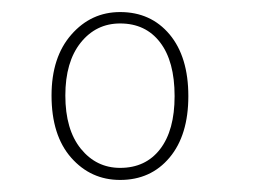

<svg xmlns="http://www.w3.org/2000/svg" viewBox="-20 -711 450 320"><path d="M180.2 -411.1Q131.3 -411.1 98.6 -448.2Q65.9 -485.4 65.9 -551.8Q65.9 -615.7 98.9 -653.3Q131.8 -690.9 180.2 -690.9Q231.4 -690.9 262.7 -653.6Q293.9 -616.2 293.9 -550.8Q293.9 -485.8 262.7 -448.5Q231.4 -411.1 180.2 -411.1ZM180.2 -431.2Q222.7 -431.2 246.8 -462.4Q271 -493.7 271 -550.8Q271 -608.9 246.8 -640.4Q222.7 -671.9 180.2 -671.9Q140.1 -671.9 114.5 -639.9Q88.9 -607.9 88.9 -551.8Q88.9 -495.1 114.7 -463.1Q140.6 -431.2 180.2 -431.2Z"/></svg>

Font: Fira Sans Compressed Thin
Style: Regular
Weight: 100
Width: 1
Designer: Carrois Corporate & Edenspiekermann AG
Foundry: Carrois Corporate GbR & Edenspiekermann AG
Version: Version 4.203;PS 004.203;hotconv 1.0.88;makeotf.lib2.5.64775